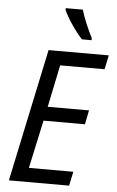

<svg xmlns="http://www.w3.org/2000/svg" viewBox="-62 -988 625 1029"><g transform="rotate(5 250.5 -473.0)"><path d="M350 -787H402V-798C378 -846 355 -898 341 -946H249V-937C266 -895 316 -823 350 -787ZM26 0H350L366 -76H127L183 -335H406L421 -411H199L246 -638H485L501 -714H177Z"/></g></svg>

Font: Noto Sans SemiCondensed
Style: Italic
Weight: 400
Width: 4
Italic angle: -12°
Designer: Monotype Design Team
Foundry: Monotype Imaging Inc.
Version: Version 2.013